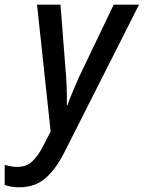

<svg xmlns="http://www.w3.org/2000/svg" viewBox="-99 -559 613 819"><path d="M-18 240Q-36 240 -52 237Q-68 234 -79 230V144Q-66 148 -53 150.5Q-40 153 -25 153Q13 153 38 130Q63 107 85 64L117 2L59 -539H159L180 -270Q184 -231 185.5 -186Q187 -141 186 -111H189Q195 -129 205.5 -154Q216 -179 227 -205Q238 -231 248 -251L386 -539H494L176 90Q139 163 94.5 201.5Q50 240 -18 240Z"/></svg>

Font: Noto Sans SemiCondensed Medium
Style: Italic
Weight: 500
Width: 4
Italic angle: -12°
Designer: Monotype Design Team
Foundry: Monotype Imaging Inc.
Version: Version 2.013; ttfautohint (v1.8.4.7-5d5b)